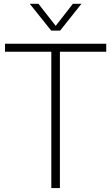

<svg xmlns="http://www.w3.org/2000/svg" viewBox="-20 -964 570 984"><path d="M243 0V-699H5.5V-740H524.5V-699H287V0ZM353.5 -944.5H397.5L288 -807H242.5L132.5 -944.5H177L265.5 -831.5Z"/></svg>

Font: Encode Sans Semi Condensed ExLight
Style: Regular
Weight: 275
Width: 4
Designer: Multiple Designers
Foundry: Impallari Type
Version: Version 2.000